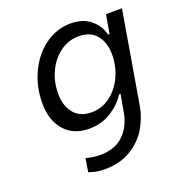

<svg xmlns="http://www.w3.org/2000/svg" viewBox="-136 -653 896 973"><g transform="rotate(-20 312.0 -166.0)"><path d="M179 196 191 124Q203 128 224 131.5Q245 135 267 135Q346 135 392.5 91Q439 47 452 -26L469 -121H461Q431 -74 379.5 -41.5Q328 -9 261 -9Q176 -9 128 -64Q80 -119 80 -211Q80 -301 116.5 -377.5Q153 -454 215.5 -498.5Q278 -543 352 -543Q420 -543 461 -507.5Q502 -472 512 -425H520L538 -526H624L539 -26Q529 30 497.5 84Q466 138 407 174.5Q348 211 263 211Q218 211 179 196ZM497 -324Q497 -387 464.5 -427.5Q432 -468 368 -468Q314 -468 269 -435.5Q224 -403 198 -348.5Q172 -294 172 -229Q172 -165 204.5 -124Q237 -83 302 -83Q355 -83 400 -116Q445 -149 471 -204.5Q497 -260 497 -324Z"/></g></svg>

Font: Be Vietnam
Style: Italic
Weight: 400
Italic angle: -9.33299°
Designer: Gabriel Lam
Foundry: TypeRant
Version: Version 3.000